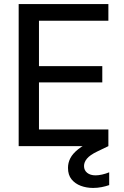

<svg xmlns="http://www.w3.org/2000/svg" viewBox="-20 -720 610 946"><path d="M72 0V-700H514V-618H172V-394H484V-314H172V-82H514V0ZM439 206Q406 206 378 195.5Q350 185 332.5 163.5Q315 142 315 107Q315 82 326.5 59.5Q338 37 365.5 15Q393 -7 440 -27L490 -49L514 0L458 27Q423 44 408.5 61.5Q394 79 394 98Q394 119 409.5 131.5Q425 144 451 144Q465 144 483 140Q501 136 518 129V192Q501 198 480.5 202Q460 206 439 206Z"/></svg>

Font: DMSans_18ptMedium
Style: Regular
Weight: 500
Designer: Colophon Foundry, Jonny Pinhorn
Foundry: Colophon Foundry
Version: Version 4.004;gftools[0.9.30]